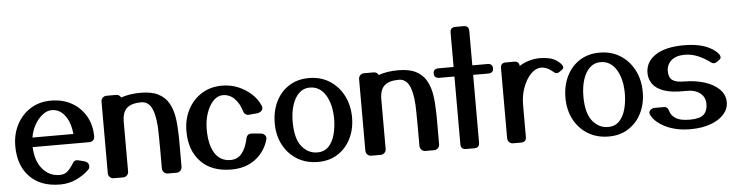

<svg xmlns="http://www.w3.org/2000/svg" viewBox="-47 -978 4629 1206"><g transform="rotate(-5 2268.0 -375.0)"><path d="M473 -67Q442 -36 394.5 -13Q347 10 291 10Q167 10 98.5 -61.5Q30 -133 30 -254Q30 -330 61.5 -390Q93 -450 148.5 -485Q204 -520 277 -520Q352 -520 408.5 -488Q465 -456 497 -400Q529 -344 529 -271Q529 -257 519.5 -248Q510 -239 496 -239H138Q142 -150 185 -100Q228 -50 291 -50Q323 -50 342 -67Q361 -84 380 -115Q391 -137 414 -132L451 -123Q482 -115 482 -88Q482 -76 473 -67ZM277 -460Q248 -460 220 -438.5Q192 -417 171 -381Q150 -345 142 -299H400Q394 -370 361 -415Q328 -460 277 -460Z M1059 -36Q1059 -20 1049 -10Q1039 0 1025 0H969Q955 0 945 -10.5Q935 -21 935 -37Q935 -111 935 -151.5Q935 -192 934.5 -213.5Q934 -235 934 -250Q934 -350 912.5 -405Q891 -460 842 -460Q780 -460 751 -433.5Q722 -407 722 -348V-34Q722 -20 712 -10Q702 0 688 0H628Q614 0 604 -10Q594 -20 594 -34V-486Q594 -500 604 -510Q614 -520 628 -520H688Q710 -520 719 -501Q774 -520 842 -520Q913 -520 955 -498Q997 -476 1019 -437.5Q1041 -399 1049 -350Q1057 -301 1058 -247Q1059 -232 1059 -210.5Q1059 -189 1059 -149Q1059 -109 1059 -36Z M1594 -373Q1597 -366 1597 -360Q1597 -347 1587 -338.5Q1577 -330 1563 -328L1509 -323Q1497 -322 1487.5 -329Q1478 -336 1475 -348Q1460 -398 1429.5 -429Q1399 -460 1356 -460Q1323 -460 1296 -432Q1269 -404 1253 -357Q1237 -310 1237 -254Q1237 -158 1271 -104Q1305 -50 1370 -50Q1414 -50 1441 -83Q1468 -116 1481 -177Q1488 -206 1516 -204L1573 -199Q1587 -198 1596.5 -189Q1606 -180 1606 -167Q1606 -163 1604 -157Q1582 -82 1521 -36Q1460 10 1370 10Q1246 10 1177.5 -61.5Q1109 -133 1109 -254Q1109 -330 1140.5 -390Q1172 -450 1227.5 -485Q1283 -520 1356 -520Q1411 -520 1458.5 -500Q1506 -480 1541.5 -447Q1577 -414 1594 -373Z M1904 -520Q1978 -520 2034 -484.5Q2090 -449 2121.5 -388Q2153 -327 2153 -250Q2153 -176 2123.5 -117Q2094 -58 2041 -24Q1988 10 1917 10Q1842 10 1785.5 -24.5Q1729 -59 1697.5 -119Q1666 -179 1666 -255Q1666 -332 1695.5 -392Q1725 -452 1778.5 -486Q1832 -520 1904 -520ZM1904 -460Q1865 -460 1837 -433.5Q1809 -407 1794 -360.5Q1779 -314 1779 -255Q1779 -149 1819 -99.5Q1859 -50 1917 -50Q1962 -50 1989 -79Q2016 -108 2028 -154Q2040 -200 2040 -250Q2040 -342 2004 -401Q1968 -460 1904 -460Z M2683 -36Q2683 -20 2673 -10Q2663 0 2649 0H2593Q2579 0 2569 -10.5Q2559 -21 2559 -37Q2559 -111 2559 -151.5Q2559 -192 2558.5 -213.5Q2558 -235 2558 -250Q2558 -350 2536.5 -405Q2515 -460 2466 -460Q2404 -460 2375 -433.5Q2346 -407 2346 -348V-34Q2346 -20 2336 -10Q2326 0 2312 0H2252Q2238 0 2228 -10Q2218 -20 2218 -34V-486Q2218 -500 2228 -510Q2238 -520 2252 -520H2312Q2334 -520 2343 -501Q2398 -520 2466 -520Q2537 -520 2579 -498Q2621 -476 2643 -437.5Q2665 -399 2673 -350Q2681 -301 2682 -247Q2683 -232 2683 -210.5Q2683 -189 2683 -149Q2683 -109 2683 -36Z M2934 -23Q2934 10 2901 10H2849Q2816 10 2816 -23V-450H2721Q2688 -450 2688 -480Q2688 -510 2721 -510H2816V-727Q2816 -760 2849 -760H2901Q2934 -760 2934 -727V-510H3029Q3062 -510 3062 -480Q3062 -450 3029 -450H2934Z M3471 -488Q3485 -478 3493.5 -467.5Q3502 -457 3502 -448Q3502 -441 3495 -435L3477 -422Q3467 -415 3458 -415Q3449 -415 3443 -421Q3417 -443 3399 -450.5Q3381 -458 3362 -458Q3329 -458 3298.5 -427Q3268 -396 3249 -345Q3230 -294 3230 -234V-33Q3230 0 3197 0H3146Q3132 0 3122 -10Q3112 -20 3112 -34V-477Q3112 -510 3145 -510H3197Q3230 -510 3230 -480Q3258 -498 3291 -508Q3324 -518 3362 -518Q3393 -518 3421 -511.5Q3449 -505 3471 -488Z M3737 -520Q3811 -520 3867 -484.5Q3923 -449 3954.5 -388Q3986 -327 3986 -250Q3986 -176 3956.5 -117Q3927 -58 3874 -24Q3821 10 3750 10Q3675 10 3618.5 -24.5Q3562 -59 3530.5 -119Q3499 -179 3499 -255Q3499 -332 3528.5 -392Q3558 -452 3611.5 -486Q3665 -520 3737 -520ZM3737 -460Q3698 -460 3670 -433.5Q3642 -407 3627 -360.5Q3612 -314 3612 -255Q3612 -149 3652 -99.5Q3692 -50 3750 -50Q3795 -50 3822 -79Q3849 -108 3861 -154Q3873 -200 3873 -250Q3873 -342 3837 -401Q3801 -460 3737 -460Z M4019 -104Q4016 -110 4016 -115Q4016 -127 4027 -135.5Q4038 -144 4052 -144H4110Q4134 -144 4141 -116Q4149 -87 4178 -69Q4207 -51 4265 -51Q4329 -51 4353.5 -74Q4378 -97 4378 -140Q4378 -184 4345 -209.5Q4312 -235 4252 -233Q4168 -231 4118.5 -248.5Q4069 -266 4047.5 -297Q4026 -328 4026 -366Q4026 -437 4089.5 -478.5Q4153 -520 4269 -520Q4398 -520 4465 -465Q4492 -443 4492 -426Q4492 -416 4484 -411L4467 -398Q4457 -391 4448 -391Q4438 -391 4432 -396Q4389 -428 4349.5 -444Q4310 -460 4269 -460Q4213 -460 4183.5 -433.5Q4154 -407 4154 -366Q4154 -327 4176.5 -310Q4199 -293 4252 -293Q4320 -293 4378 -275Q4436 -257 4471 -222.5Q4506 -188 4506 -140Q4506 -97 4475 -63Q4444 -29 4389.5 -10Q4335 9 4265 9Q4174 9 4107.5 -24Q4041 -57 4019 -104Z"/></g></svg>

Font: Yusei Magic
Style: Regular
Weight: 400
Designer: Tanukizamurai
Foundry: Yusei Magic Project
Version: Version 1.200